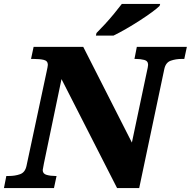

<svg xmlns="http://www.w3.org/2000/svg" viewBox="-45 -951 965 971"><path d="M-25 0 -13 -61H0Q31 -61 56.5 -70Q82 -79 89 -112L190 -585Q193 -600 195 -609Q197 -618 197 -623Q197 -643 177 -648Q157 -653 125 -653H112L125 -714H376L622 -230L698 -590Q700 -599 702 -608.5Q704 -618 704 -623Q704 -643 684.5 -648Q665 -653 641 -653H635L647 -714H900L887 -653H874Q844 -653 818.5 -644Q793 -635 786 -602L659 0H547L266 -551L177 -124Q171 -94 171 -91Q171 -72 191 -66.5Q211 -61 235 -61H241L228 0ZM440 -771 443 -784Q462 -803 486 -829Q510 -855 532.5 -882.5Q555 -910 571 -931H765L762 -921Q750 -909 723.5 -889.5Q697 -870 663 -848Q629 -826 593.5 -805.5Q558 -785 529 -771Z"/></svg>

Font: Noto Serif Black
Style: Italic
Weight: 900
Italic angle: -12°
Designer: Monotype Design Team
Foundry: Monotype Imaging Inc.
Version: Version 2.013